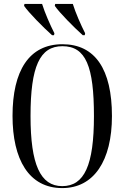

<svg xmlns="http://www.w3.org/2000/svg" viewBox="-20 -951 637 981"><path d="M246 -771H256L258 -781C236 -824 209 -886 195 -931H105L103 -921C127 -886 200 -812 246 -771ZM403 -771H413L415 -781C393 -824 366 -886 352 -931H262L260 -921C284 -886 357 -812 403 -771ZM298 10C460 10 552 -130 552 -358C552 -597 466 -725 299 -725C128 -725 44 -589 44 -359C44 -137 127 10 298 10ZM298 0C186 0 136 -111 136 -358C136 -611 183 -715 299 -715C419 -715 460 -611 460 -358C460 -107 411 0 298 0Z"/></svg>

Font: Noto Serif Display ExtraCondensed
Style: Regular
Weight: 400
Width: 2
Designer: Monotype Design Team
Foundry: Monotype Imaging Inc.
Version: Version 2.009